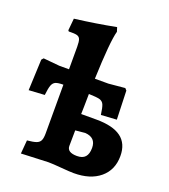

<svg xmlns="http://www.w3.org/2000/svg" viewBox="-137 -842 833 948"><g transform="rotate(20 279.5 -367.5)"><path d="M548 -150Q548 -77 497.5 -34.5Q447 8 360 8Q339 8 293 4Q247 0 225 0Q219 0 104 5L82 6L88 -65Q120 -68 135.5 -73.5Q151 -79 157 -91.5Q163 -104 163 -129V-385Q135 -385 122.5 -379.5Q110 -374 104 -358.5Q98 -343 94 -306L11 -301L18 -464L27 -474L112 -466H163V-584Q163 -611 158.5 -623Q154 -635 141 -638.5Q128 -642 98 -641L94 -646L100 -709Q212 -723 315 -743L322 -721Q306 -664 299 -466H370L456 -474L465 -464L470 -313L388 -308Q383 -346 376.5 -360.5Q370 -375 354 -379.5Q338 -384 297 -385Q296 -364 296 -319L295 -279H375Q462 -279 505 -247Q548 -215 548 -150ZM403 -140Q403 -194 346 -198L295 -193L294 -111Q294 -77 346 -77Q375 -77 389 -92.5Q403 -108 403 -140Z"/></g></svg>

Font: Alegreya ExtraBold
Style: Regular
Weight: 800
Designer: Juan Pablo del Peral
Foundry: Huerta Tipografica
Version: Version 2.007; ttfautohint (v1.6)